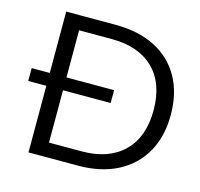

<svg xmlns="http://www.w3.org/2000/svg" viewBox="-99 -782 924 889"><g transform="rotate(15 362.5 -337.5)"><path d="M111.7 0V-319.2H25V-380.8H111.7V-675H348.3Q458.3 -675 537.9 -634.6Q617.5 -594.2 660.4 -518.3Q703.3 -442.5 703.3 -337.5Q703.3 -233.3 660 -157.5Q616.7 -81.7 537.1 -40.8Q457.5 0 348.3 0ZM191.7 -68.3H348.3Q476.7 -68.3 548.8 -138.8Q620.8 -209.2 620.8 -337.5Q620.8 -466.7 549.2 -536.7Q477.5 -606.7 348.3 -606.7H191.7V-380.8H420V-319.2H191.7Z"/></g></svg>

Font: Funnel Display Light
Style: Regular
Weight: 300
Designer: NORD ID, Kristian Moeller
Foundry: Dicotype
Version: Version 1.000